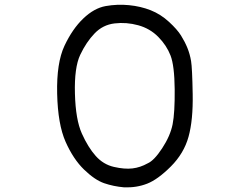

<svg xmlns="http://www.w3.org/2000/svg" viewBox="-20 -765 1040 812"><path d="M504.9 27.3Q460 23.4 420.4 9.8Q380.9 -3.9 335.4 -47.9Q290 -91.8 257.3 -165.5Q224.6 -239.3 221.7 -369.1Q218.8 -499 252.4 -570.8Q286.1 -642.6 332 -686.5Q377.9 -730.5 426.8 -739.3Q475.6 -748 525.4 -743.2Q575.2 -738.3 617.2 -721.7Q659.2 -705.1 694.3 -672.9Q729.5 -640.6 745.6 -614.7Q761.7 -588.9 772.5 -562.5Q783.2 -536.1 788.1 -506.8Q793 -477.5 794.9 -367.2Q796.9 -256.8 777.3 -186.5Q757.8 -116.2 702.6 -61Q647.5 -5.9 602.5 11.7Q557.6 29.3 504.9 27.3ZM604.5 -74.2Q631.8 -85.9 666 -138.2Q700.2 -190.4 710 -239.3Q719.7 -288.1 718.8 -387.7Q717.8 -487.3 701.2 -530.3Q684.6 -573.2 649.4 -608.9Q614.3 -644.5 564.5 -658.2Q514.6 -671.9 464.8 -666Q415 -660.2 379.9 -623.5Q344.7 -586.9 319.3 -533.2Q293.9 -479.5 296.9 -369.1Q299.8 -258.8 326.2 -200.2Q352.5 -141.6 384.8 -105.5Q417 -69.3 461.9 -59.1Q506.8 -48.8 540 -52.7Q573.2 -56.6 604.5 -74.2Z"/></svg>

Font: NaikaiFont
Style: Regular
Weight: 400
Version: Version 1.67